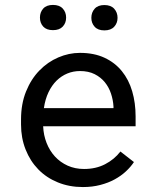

<svg xmlns="http://www.w3.org/2000/svg" viewBox="-20 -754 640 784"><path d="M318.4 9.8Q262.7 9.8 216.1 -9.3Q169.4 -28.3 136.2 -62.5Q103 -96.7 84.5 -143.6Q65.9 -190.4 65.9 -245.6V-266.1Q65.9 -330.1 86.4 -380.6Q106.9 -431.2 140.9 -466.1Q174.8 -501 218 -519.5Q261.2 -538.1 306.6 -538.1Q363.8 -538.1 406.5 -518.3Q449.2 -498.5 477.5 -463.6Q505.9 -428.7 519.8 -381.3Q533.7 -334 533.7 -278.8V-238.3H156.2Q157.7 -202.1 170.2 -170.4Q182.6 -138.7 204.3 -115Q226.1 -91.3 256.3 -77.6Q286.6 -64 323.2 -64Q371.6 -64 409.2 -83.5Q446.8 -103 471.7 -135.3L526.9 -92.3Q513.7 -72.3 493.9 -54Q474.1 -35.6 448.2 -21.5Q422.4 -7.3 389.6 1.2Q356.9 9.8 318.4 9.8ZM306.6 -463.9Q279.3 -463.9 254.9 -453.9Q230.5 -443.8 210.9 -424.6Q191.4 -405.3 178 -377.2Q164.6 -349.1 159.2 -312.5H443.4V-319.3Q441.9 -345.7 433.3 -371.6Q424.8 -397.5 408.2 -418Q391.6 -438.5 366.5 -451.2Q341.3 -463.9 306.6 -463.9ZM143.1 -682.1Q143.1 -704.1 156.5 -719Q169.9 -733.9 196.3 -733.9Q222.7 -733.9 236.3 -719Q250 -704.1 250 -682.1Q250 -660.2 236.3 -645.5Q222.7 -630.9 196.3 -630.9Q169.9 -630.9 156.5 -645.5Q143.1 -660.2 143.1 -682.1ZM353 -681.2Q353 -703.1 366.5 -718.3Q379.9 -733.4 406.2 -733.4Q432.6 -733.4 446.3 -718.3Q460 -703.1 460 -681.2Q460 -659.7 446.3 -644.8Q432.6 -629.9 406.2 -629.9Q379.9 -629.9 366.5 -644.8Q353 -659.7 353 -681.2Z"/></svg>

Font: TypoPRO Roboto Mono
Style: Regular
Weight: 400
Designer: Google
Version: Version 2.000986; 2015; ttfautohint (v1.3)